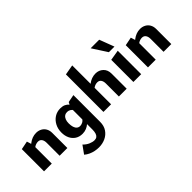

<svg xmlns="http://www.w3.org/2000/svg" viewBox="-23 -1480 2525 2525"><g transform="rotate(-45 1239.5 -217.0)"><path d="M346 0V-241Q346 -283 328 -308Q310 -333 275 -333Q258 -333 239 -327Q220 -321 204 -309.5Q188 -298 178 -281L140 -322Q169 -357 200.5 -381.5Q232 -406 266.5 -419Q301 -432 340 -432Q382 -432 416.5 -413.5Q451 -395 470.5 -361Q490 -327 490 -281V0ZM56 0V-413L173 -436L200 -350V0Z M791 289Q755 289 717.5 281.5Q680 274 645.5 258Q611 242 583 218L662 108Q699 146 740.5 163.5Q782 181 815 181Q843 181 860.5 167.5Q878 154 886.5 127Q895 100 895 60V-347L930 -415L1038 -436V61Q1038 135 1003.5 186Q969 237 913 263Q857 289 791 289ZM764 10Q707 10 665 -17Q623 -44 600.5 -91Q578 -138 578 -199Q578 -266 606 -319.5Q634 -373 682 -404Q730 -435 792 -435Q835 -435 864.5 -421Q894 -407 913.5 -382.5Q933 -358 943 -327L907 -285Q892 -312 869.5 -325Q847 -338 822 -338Q794 -338 773.5 -323.5Q753 -309 742 -281.5Q731 -254 731 -217Q731 -175 740.5 -145.5Q750 -116 769 -100.5Q788 -85 814 -85Q836 -85 860.5 -97Q885 -109 905 -139L948 -101Q927 -68 899.5 -43Q872 -18 838 -4Q804 10 764 10Z M1448 0V-241Q1448 -283 1430.5 -308Q1413 -333 1378 -333Q1360 -333 1341.5 -327Q1323 -321 1307 -309.5Q1291 -298 1281 -281L1243 -322Q1272 -357 1303.5 -381.5Q1335 -406 1370 -419Q1405 -432 1443 -432Q1506 -432 1549.5 -391.5Q1593 -351 1593 -281V0ZM1161 0V-698L1303 -723V0Z M1718 0V-412L1863 -436V0ZM1767 -505 1634 -711H1793L1871 -505Z M2279 0V-241Q2279 -283 2261 -308Q2243 -333 2208 -333Q2191 -333 2172 -327Q2153 -321 2137 -309.5Q2121 -298 2111 -281L2073 -322Q2102 -357 2133.5 -381.5Q2165 -406 2199.5 -419Q2234 -432 2273 -432Q2315 -432 2349.5 -413.5Q2384 -395 2403.5 -361Q2423 -327 2423 -281V0ZM1989 0V-413L2106 -436L2133 -350V0Z"/></g></svg>

Font: Ysabeau Infant ExtraBold
Style: Regular
Weight: 800
Designer: Christian Thalmann (Catharsis Fonts)
Version: Version 2.001;gftools[0.9.30]; featfreeze: ss01,ss02,lnum